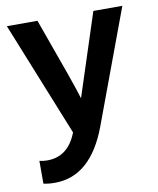

<svg xmlns="http://www.w3.org/2000/svg" viewBox="-80 -570 676 822"><g transform="rotate(-10 258.5 -159.0)"><path d="M93 189Q64 189 43 184V85Q59 89 77 89Q168 89 206 -10L6 -507H139Q253 -193 265 -148Q268 -159 382 -507H508L325 -14Q249 189 93 189Z"/></g></svg>

Font: Hind Jalandhar SemiBold
Style: Regular
Weight: 600
Designer: Namrata Goyal
Foundry: Indian Type Foundry
Version: Version 0.702;PS 1.0;hotconv 1.0.81;makeotf.lib2.5.63406